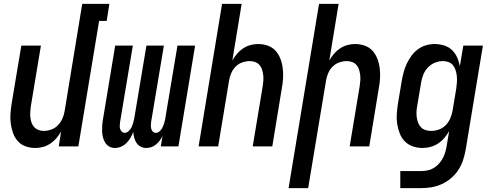

<svg xmlns="http://www.w3.org/2000/svg" viewBox="-20 -755 2540 990"><path d="M163 8Q136 8 112 -0.5Q88 -9 72 -27Q56 -45 47.5 -68.5Q39 -92 35.5 -117.5Q32 -143 34 -169Q36 -195 40 -221L90 -520H191L139 -207Q137 -193 136 -178.5Q135 -164 136.5 -150Q138 -136 142.5 -123Q147 -110 156 -100Q165 -90 178 -85Q191 -80 206 -80Q225 -80 244.5 -87Q264 -94 278.5 -109Q293 -124 301.5 -143Q310 -162 313 -181L404 -735H544L530 -647H491L384 0H283L295 -77Q285 -59 271 -42.5Q257 -26 239.5 -14.5Q222 -3 202 2.5Q182 8 163 8Z M734 8Q718 8 705 1Q692 -6 684 -18Q676 -30 672 -45Q668 -60 667 -75Q662 -60 653.5 -45.5Q645 -31 633 -18.5Q621 -6 605 1Q589 8 574 8H573Q557 8 544 1Q531 -6 523 -18.5Q515 -31 511 -46Q507 -61 506.5 -76.5Q506 -92 507 -108Q508 -124 511 -140L574 -520H665L599 -125Q598 -116 597.5 -107Q597 -98 599.5 -90Q602 -82 608.5 -76Q615 -70 624 -70Q632 -70 639.5 -76Q647 -82 652.5 -89.5Q658 -97 661 -105Q664 -113 666.5 -121.5Q669 -130 671 -138.5Q673 -147 674 -155L735 -520H825L759 -125Q758 -116 758 -107Q758 -98 760 -90Q762 -82 768.5 -76Q775 -70 784 -70Q793 -70 800.5 -76Q808 -82 813 -89.5Q818 -97 821 -105Q824 -113 827 -121.5Q830 -130 831.5 -138.5Q833 -147 834 -155L895 -520H986L900 0H809L818 -54Q812 -41 803.5 -30Q795 -19 784.5 -10Q774 -1 760.5 3.5Q747 8 734 8Z M1004 0 1125 -735H1226L1178 -443Q1188 -461 1202 -477.5Q1216 -494 1233.5 -505.5Q1251 -517 1271 -522.5Q1291 -528 1310 -528Q1337 -528 1361 -519.5Q1385 -511 1401 -493Q1417 -475 1426 -451.5Q1435 -428 1438 -402.5Q1441 -377 1439.5 -351Q1438 -325 1433 -299L1384 0H1283L1335 -313Q1337 -327 1338 -341.5Q1339 -356 1337 -370Q1335 -384 1331 -397Q1327 -410 1318 -420Q1309 -430 1296 -435Q1283 -440 1268 -440Q1249 -440 1229 -433Q1209 -426 1194.5 -411Q1180 -396 1172 -377Q1164 -358 1161 -339L1105 0Z M1468 215 1625 -735H1726L1678 -443Q1688 -461 1702 -477.5Q1716 -494 1733.5 -505.5Q1751 -517 1771 -522.5Q1791 -528 1810 -528Q1837 -528 1861 -519.5Q1885 -511 1901 -493Q1917 -475 1926 -451.5Q1935 -428 1938 -402.5Q1941 -377 1939.5 -351Q1938 -325 1933 -299L1884 0H1783L1835 -313Q1837 -327 1838 -341.5Q1839 -356 1837 -370Q1835 -384 1831 -397Q1827 -410 1818 -420Q1809 -430 1796 -435Q1783 -440 1768 -440Q1749 -440 1729 -433Q1709 -426 1694.5 -411Q1680 -396 1672 -377Q1664 -358 1661 -339L1569 215Z M2044 215V127H2152Q2167 127 2183 124Q2199 121 2213.5 113Q2228 105 2240 92.5Q2252 80 2260.5 65.5Q2269 51 2274 35.5Q2279 20 2282 4L2296 -79Q2285 -60 2270.5 -43Q2256 -26 2238 -14.5Q2220 -3 2199.5 2.5Q2179 8 2159 8Q2132 8 2108 -0.5Q2084 -9 2067 -26.5Q2050 -44 2041 -67.5Q2032 -91 2028 -116.5Q2024 -142 2026 -168.5Q2028 -195 2032 -221L2052 -341Q2056 -363 2062 -385Q2068 -407 2078 -428Q2088 -449 2102 -468Q2116 -487 2135 -501Q2154 -515 2176.5 -521.5Q2199 -528 2221 -528Q2246 -528 2270 -520.5Q2294 -513 2310.5 -497Q2327 -481 2337 -459Q2347 -437 2351 -413L2369 -520H2470L2381 18Q2376 45 2367.5 71Q2359 97 2343.5 121Q2328 145 2305.5 164Q2283 183 2257.5 194.5Q2232 206 2205 210.5Q2178 215 2151 215ZM2202 -80Q2222 -80 2241.5 -86.5Q2261 -93 2276.5 -108Q2292 -123 2300.5 -142Q2309 -161 2313 -181L2333 -301Q2335 -316 2336 -332Q2337 -348 2335.5 -363Q2334 -378 2329.5 -392Q2325 -406 2316.5 -417.5Q2308 -429 2294 -434.5Q2280 -440 2264 -440Q2243 -440 2222 -431.5Q2201 -423 2185.5 -406Q2170 -389 2162 -368.5Q2154 -348 2151 -327L2131 -207Q2128 -192 2127.5 -177.5Q2127 -163 2129 -149Q2131 -135 2136 -122Q2141 -109 2150.5 -99Q2160 -89 2173.5 -84.5Q2187 -80 2202 -80Z"/></svg>

Font: Iosevka Term Curly SmBd Obl
Style: Regular
Weight: 600
Italic angle: -9°
Designer: Belleve Invis
Foundry: Belleve Invis
Version: Version 32.3.0